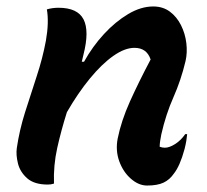

<svg xmlns="http://www.w3.org/2000/svg" viewBox="-20 -565 640 594"><path d="M125 -536Q142 -541 161 -541Q220 -541 238.5 -505Q257 -469 238 -395Q236 -385 233 -374H240Q266 -421 301.5 -459.5Q337 -498 376.5 -521.5Q416 -545 454 -545Q484 -545 505.5 -529Q527 -513 540 -487Q553 -461 556.5 -431.5Q560 -402 554 -376Q540 -317 516.5 -264Q493 -211 479 -149Q477 -139 475.5 -129Q474 -119 474 -111Q482 -108 490 -108Q504 -108 522 -119.5Q540 -131 553 -150H559Q558 -140 556.5 -130Q555 -120 551 -104Q537 -52 518 -28Q505 -9 486 0Q467 9 435 9Q409 9 385 -12Q361 -33 349 -66Q337 -99 344 -136Q355 -191 382 -251Q409 -311 446 -381Q434 -417 396 -417Q366 -417 330.5 -392Q295 -367 258 -322Q221 -277 187 -218Q169 -161 157 -107Q145 -53 147 3Q138 6 128 6Q86 6 64 -13.5Q42 -33 35.5 -59.5Q29 -86 32 -107Q40 -162 57.5 -217.5Q75 -273 93.5 -329Q112 -385 122 -439Q132 -496 125 -536Z"/></svg>

Font: Recursive Sn Csl St SmB
Style: Italic
Weight: 600
Italic angle: -15°
Version: Version 1.079;hotconv 1.0.112;makeotfexe 2.5.65598; ttfautoh